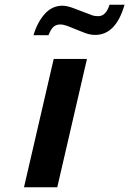

<svg xmlns="http://www.w3.org/2000/svg" viewBox="-20 -788 544 808"><path d="M346 -540 221 0H81L206 -540ZM121 -640Q137 -694 168 -729Q199 -764 243 -764Q264 -764 296 -751L362 -726Q374 -720 394 -720Q426 -720 441 -768H504Q468 -641 380 -641Q356 -641 328 -653L263 -679Q246 -685 234 -685Q215 -685 204 -674Q193 -663 184 -640Z"/></svg>

Font: Miedinger
Style: Bold-Italic
Weight: 700
Italic angle: -13°
Version: Version 001.000